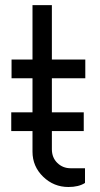

<svg xmlns="http://www.w3.org/2000/svg" viewBox="-20 -738 402 768"><path d="M321.2 -425H187.5V-288.8H315V-213.8H187.5V-141.2Q187.5 -107.5 209.4 -86.2Q231.2 -65 262.5 -65H320V-6.2Q295 10 253.8 10Q195 10 152.5 -31.2Q110 -72.5 110 -131.2V-213.8H25V-288.8H110V-425H26.2V-500H110V-717.5H187.5V-500H321.2Z"/></svg>

Font: Now Alt
Style: Regular
Weight: 400
Designer: Alfredo Marco Pradil
Foundry: Alfredo Marco Pradil
Version: Version 1.002;PS 001.002;hotconv 1.0.88;makeotf.lib2.5.64775